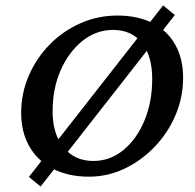

<svg xmlns="http://www.w3.org/2000/svg" viewBox="-20 -639 716 704"><path d="M305.7 8.8Q230.5 8.8 174.3 -20Q118.2 -48.8 87.9 -101.6Q57.6 -154.3 57.6 -224.6Q57.6 -296.9 85.4 -361.3Q113.3 -425.8 162.1 -475.6Q210.9 -525.4 274.9 -553.7Q338.9 -582 410.2 -582Q485.4 -582 539.6 -554.2Q593.8 -526.4 622.6 -475.1Q651.4 -423.8 651.4 -353.5Q651.4 -282.2 623.5 -216.8Q595.7 -151.4 546.9 -100.6Q498 -49.8 436.5 -20.5Q375 8.8 305.7 8.8ZM322.3 -48.8Q383.8 -48.8 432.6 -88.9Q481.4 -128.9 509.8 -197.3Q538.1 -265.6 538.1 -349.6Q538.1 -433.6 500.5 -481.4Q462.9 -529.3 394.5 -529.3Q333 -529.3 282.7 -489.3Q232.4 -449.2 202.6 -381.8Q172.9 -314.5 172.9 -230.5Q172.9 -147.5 213.4 -98.1Q253.9 -48.8 322.3 -48.8ZM128.9 44.9 85.9 9.8 578.1 -619.1 621.1 -584Z"/></svg>

Font: Crimson Pro ExtraLight Medium
Style: Italic
Weight: 500
Italic angle: -12°
Version: Version 1.002